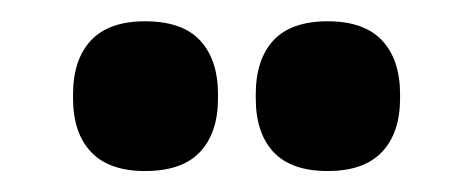

<svg xmlns="http://www.w3.org/2000/svg" viewBox="-20 -704 453 184"><path d="M119 -540.1Q84.4 -540.1 67.2 -558.4Q50 -576.7 50 -609.7V-613.5Q50 -646.9 67.2 -665.3Q84.4 -683.6 119 -683.6Q154.6 -683.6 171.7 -665.3Q188.9 -646.9 188.9 -613.5V-609.7Q188.9 -576.7 171.7 -558.4Q154.6 -540.1 119 -540.1ZM294.1 -540.1Q259 -540.1 242 -558.4Q225.1 -576.7 225.1 -609.7V-613.5Q225.1 -646.9 242 -665.3Q259 -683.6 294.1 -683.6Q328.8 -683.6 346.1 -665.3Q363.4 -646.9 363.4 -613.5V-609.7Q363.4 -576.7 346.1 -558.4Q328.8 -540.1 294.1 -540.1Z"/></svg>

Font: Anek Malayalam Medium
Style: Regular
Weight: 500
Designer: Maithili Shingre (Malayalam) & Yesha Goshar (Latin)
Foundry: Ek Type
Version: Version 1.003